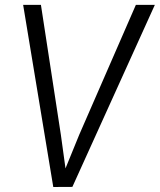

<svg xmlns="http://www.w3.org/2000/svg" viewBox="-20 -767 657 790"><path d="M199.2 2.4 75.2 -747.1H148.4L230.5 -211.9L249.5 -74.2L305.7 -211.9L539.1 -747.1H617.2L277.8 2Z"/></svg>

Font: HaufeMerriweatherSansLt
Style: Italic
Weight: 300
Designer: Eben Sorkin ( eben@eyebytes.com )
Foundry: Eben Sorkin
Version: Version 1.56